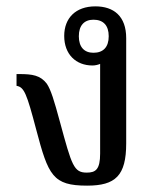

<svg xmlns="http://www.w3.org/2000/svg" viewBox="-20 -574 502 604"><path d="M254 10C343 10 377 -21 377 -123V-454C377 -523 338 -554 280 -554C218 -554 182 -517 182 -461C182 -403 219 -368 271 -368C279 -368 288 -370 295 -373V-91C295 -41 281 -31 253 -31C212 -31 206 -53 169 -189C150 -259 140 -292 127 -311C107 -337 82 -341 41 -341H32V-304C56 -300 64 -280 94 -166C132 -22 146 10 254 10ZM274 -408C245 -408 228 -426 228 -460C228 -494 245 -512 274 -512C305 -512 322 -494 322 -460C322 -426 305 -408 274 -408Z"/></svg>

Font: Noto Serif Thai SemiCondensed
Style: Regular
Weight: 400
Width: 4
Designer: Monotype Design Team
Foundry: Monotype Imaging Inc.
Version: Version 2.002